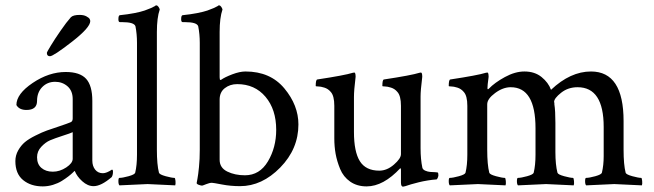

<svg xmlns="http://www.w3.org/2000/svg" viewBox="-20 -698 2472 726"><path d="M254.9 -97.7V-198.2Q247.1 -194.3 216.8 -184.6Q186.5 -174.8 169.4 -167.5Q152.3 -160.2 136.2 -143.1Q120.1 -126 120.1 -103.5Q120.1 -77.1 136.7 -63Q153.3 -48.8 179.7 -48.8Q206.1 -48.8 230.5 -64.9Q254.9 -81.1 254.9 -97.7ZM228.5 -425.8Q282.2 -425.8 305.7 -399.9Q329.1 -374 329.1 -316.4V-90.8Q329.1 -70.3 339.8 -56.6Q350.6 -43 369.1 -43Q382.8 -43 403.3 -56.6Q407.2 -56.6 407.2 -48.8Q407.2 -36.1 402.3 -28.3Q362.3 5.9 334 5.9Q311.5 5.9 291 -12.7Q270.5 -31.2 262.7 -51.8Q261.7 -51.8 255.4 -45.4Q249 -39.1 238.3 -30.8Q227.5 -22.5 213.4 -13.7Q199.2 -4.9 180.2 1Q161.1 6.8 141.6 6.8Q96.7 6.8 67.4 -17.1Q38.1 -41 38.1 -88.9Q38.1 -110.4 48.8 -129.4Q59.6 -148.4 74.2 -160.6Q88.9 -172.9 114.3 -185.5Q139.6 -198.2 157.7 -204.6Q175.8 -210.9 205.1 -220.7Q234.4 -230.5 246.1 -235.4Q254.9 -238.3 254.9 -250V-323.2Q254.9 -354.5 235.4 -371.6Q215.8 -388.7 188.5 -388.7Q159.2 -388.7 139.6 -368.7Q120.1 -348.6 120.1 -316.4Q120.1 -282.2 80.1 -282.2Q52.7 -282.2 42 -300.8Q42 -342.8 103.5 -384.3Q165 -425.8 228.5 -425.8ZM281.2 -641.6Q296.9 -641.6 306.6 -636.2Q316.4 -630.9 318.8 -626.5Q321.3 -622.1 321.3 -618.2Q321.3 -593.8 251.5 -539.6Q181.6 -485.4 168.9 -485.4Q157.2 -485.4 157.2 -498Q157.2 -501 172.4 -525.9Q187.5 -550.8 209.5 -582.5Q231.4 -614.3 248 -632.8Q256.8 -641.6 281.2 -641.6Z M498 -113.3V-536.1Q498 -569.3 492.2 -598.6Q487.3 -614.3 442.4 -614.3H433.6Q427.7 -614.3 427.7 -625Q427.7 -640.6 433.6 -640.6Q462.9 -643.6 487.8 -648.4Q512.7 -653.3 526.9 -658.2Q541 -663.1 550.8 -667.5Q560.5 -671.9 565.4 -674.8L569.3 -677.7H571.3Q575.2 -677.7 579.1 -672.4Q583 -667 584 -662.1Q573.2 -630.9 573.2 -577.1V-131.8Q573.2 -75.2 581.1 -44.9Q583 -38.1 606.4 -31.7Q629.9 -25.4 639.6 -25.4Q642.6 -25.4 643.6 -13.7Q644.5 -2 642.6 2.9Q544.9 -2 538.1 -2Q532.2 -2 431.6 2.9Q427.7 -1 427.7 -13.2Q427.7 -25.4 431.6 -25.4Q443.4 -25.4 466.3 -31.7Q489.3 -38.1 491.2 -44.9Q498 -73.2 498 -113.3Z M908.2 -427.7Q1002 -427.7 1055.2 -363.8Q1108.4 -299.8 1108.4 -227.5Q1108.4 -134.8 1039.6 -64.5Q970.7 5.9 887.7 5.9Q851.6 5.9 818.8 -0.5Q786.1 -6.8 781.2 -6.8Q772.5 -6.8 759.3 -1.5Q746.1 3.9 744.1 3.9Q740.2 3.9 731.9 1Q723.6 -2 723.6 -5.9Q723.6 -6.8 726.6 -22Q729.5 -37.1 732.4 -66.4Q735.4 -95.7 735.4 -131.8V-536.1Q735.4 -569.3 729.5 -598.6Q724.6 -614.3 679.7 -614.3H670.9Q665 -614.3 665 -625Q665 -640.6 670.9 -640.6Q700.2 -643.6 725.1 -648.4Q750 -653.3 764.2 -658.2Q778.3 -663.1 788.1 -667.5Q797.9 -671.9 802.7 -674.8L806.6 -677.7H808.6Q812.5 -677.7 816.4 -672.4Q820.3 -667 821.3 -662.1Q810.5 -630.9 810.5 -577.1V-406.2Q810.5 -395.5 813.5 -395.5Q814.5 -395.5 816.4 -396.5Q830.1 -406.2 858.4 -417Q886.7 -427.7 908.2 -427.7ZM877 -379.9Q849.6 -379.9 830.1 -364.7Q810.5 -349.6 810.5 -321.3V-93.8Q810.5 -63.5 839.4 -49.3Q868.2 -35.2 906.2 -35.2Q961.9 -35.2 993.2 -87.9Q1024.4 -140.6 1024.4 -207Q1024.4 -284.2 983.9 -332Q943.4 -379.9 877 -379.9Z M1570.3 -333V-137.7Q1570.3 -95.7 1577.1 -63.5Q1579.1 -56.6 1587.9 -52.7Q1596.7 -48.8 1606.4 -47.9Q1616.2 -46.9 1626 -46.9L1634.8 -45.9Q1637.7 -44.9 1637.7 -35.2Q1637.7 -32.2 1635.3 -25.9Q1632.8 -19.5 1629.9 -19.5Q1615.2 -18.6 1597.2 -15.6Q1579.1 -12.7 1563.5 -8.8Q1547.9 -4.9 1534.2 -1Q1520.5 2.9 1512.7 5.9L1503.9 7.8Q1496.1 7.8 1496.1 -7.8V-57.6L1494.1 -62.5Q1429.7 6.8 1366.2 6.8Q1330.1 6.8 1304.2 -11.2Q1278.3 -29.3 1266.1 -59.1Q1253.9 -88.9 1249 -116.7Q1244.1 -144.5 1244.1 -174.8V-297.9Q1244.1 -335.9 1230.5 -350.6Q1220.7 -362.3 1206.5 -366.7Q1192.4 -371.1 1183.1 -371.1Q1173.8 -371.1 1173.8 -373Q1173.8 -396.5 1179.7 -397.5Q1283.2 -413.1 1314.5 -422.9Q1315.4 -422.9 1317.4 -423.3Q1319.3 -423.8 1319.3 -423.8Q1323.2 -423.8 1324.2 -415.5Q1325.2 -407.2 1324.2 -403.3Q1318.4 -356.4 1318.4 -331.1V-199.2Q1318.4 -124 1340.8 -88.4Q1363.3 -52.7 1414.1 -52.7Q1443.4 -52.7 1469.7 -75.7Q1496.1 -98.6 1496.1 -115.2V-297.9Q1496.1 -335.9 1482.4 -350.6Q1472.7 -362.3 1458.5 -366.7Q1444.3 -371.1 1435.1 -371.1Q1425.8 -371.1 1425.8 -373Q1425.8 -396.5 1431.6 -397.5Q1535.2 -413.1 1566.4 -422.9Q1567.4 -422.9 1569.3 -423.3Q1571.3 -423.8 1571.3 -423.8Q1575.2 -423.8 1576.2 -415.5Q1577.1 -407.2 1576.2 -403.3Q1570.3 -356.4 1570.3 -333Z M1962.9 -427.7Q2002 -427.7 2027.8 -406.7Q2053.7 -385.7 2063.5 -358.4Q2136.7 -427.7 2214.8 -427.7Q2337.9 -427.7 2337.9 -240.2V-131.8Q2337.9 -75.2 2345.7 -44.9Q2347.7 -38.1 2371.1 -31.7Q2394.5 -25.4 2404.3 -25.4Q2407.2 -25.4 2408.2 -13.7Q2409.2 -2 2407.2 2.9Q2309.6 -2 2302.7 -2Q2296.9 -2 2196.3 2.9Q2192.4 -1 2192.4 -13.2Q2192.4 -25.4 2196.3 -25.4Q2208 -25.4 2231 -31.7Q2253.9 -38.1 2255.9 -44.9Q2262.7 -73.2 2262.7 -107.4V-217.8Q2262.7 -368.2 2164.1 -368.2Q2127.9 -368.2 2101.6 -347.2Q2075.2 -326.2 2075.2 -312.5L2076.2 -308.6Q2076.2 -304.7 2076.2 -303.7Q2080.1 -279.3 2080.1 -233.4V-123Q2080.1 -75.2 2087.9 -44.9Q2089.8 -38.1 2113.3 -31.7Q2136.7 -25.4 2146.5 -25.4Q2149.4 -25.4 2150.4 -13.7Q2151.4 -2 2149.4 2.9Q2051.8 -2 2044.9 -2Q2039.1 -2 1938.5 2.9Q1934.6 -1 1934.6 -13.2Q1934.6 -25.4 1938.5 -25.4Q1950.2 -25.4 1973.1 -31.7Q1996.1 -38.1 1998 -44.9Q2004.9 -73.2 2004.9 -113.3V-212.9Q2004.9 -368.2 1911.1 -368.2Q1881.8 -368.2 1852.1 -346.2Q1822.3 -324.2 1822.3 -303.7V-131.8Q1822.3 -75.2 1830.1 -44.9Q1832 -38.1 1855.5 -31.7Q1878.9 -25.4 1888.7 -25.4Q1891.6 -25.4 1892.6 -13.7Q1893.6 -2 1891.6 2.9Q1793.9 -2 1787.1 -2Q1781.2 -2 1680.7 2.9Q1676.8 -1 1676.8 -13.2Q1676.8 -25.4 1680.7 -25.4Q1692.4 -25.4 1715.3 -31.7Q1738.3 -38.1 1740.2 -44.9Q1747.1 -73.2 1747.1 -113.3V-297.9Q1747.1 -335.9 1733.4 -350.6Q1723.6 -362.3 1709.5 -366.7Q1695.3 -371.1 1686 -371.1Q1676.8 -371.1 1676.8 -373Q1676.8 -396.5 1682.6 -397.5Q1786.1 -413.1 1817.4 -422.9Q1818.4 -422.9 1820.3 -423.3Q1822.3 -423.8 1822.3 -423.8Q1826.2 -423.8 1827.1 -415.5Q1828.1 -407.2 1827.1 -403.3Q1823.2 -376 1823.2 -364.3Q1823.2 -360.4 1825.2 -360.4Q1826.2 -360.4 1828.1 -362.3Q1850.6 -385.7 1889.2 -406.7Q1927.7 -427.7 1962.9 -427.7Z"/></svg>

Font: Crimson Text
Style: Roman
Weight: 400
Version: Version 0.13